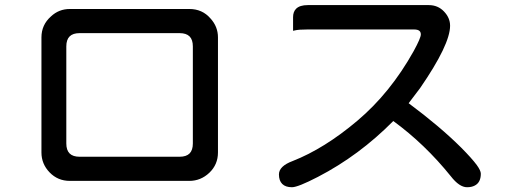

<svg xmlns="http://www.w3.org/2000/svg" viewBox="-20 -723 2040 769"><path d="M752.4 -537.1Q752.4 -564 739.3 -577.1Q726.1 -590.3 699.2 -590.3H298.8Q272 -590.3 258.8 -577.1Q245.6 -564 245.6 -537.1V-148.4Q245.6 -121.6 258.8 -108.4Q272 -95.2 298.8 -95.2H699.2Q726.1 -95.2 739.3 -108.4Q752.4 -121.6 752.4 -148.4ZM853 -112.3Q853 -64 818.6 -31.2Q784.2 1.5 738.3 1.5H259.8Q211.4 1.5 178.7 -32.5Q146 -66.4 146 -112.3V-573.2Q146 -623.5 184.1 -657.2Q215.8 -687 259.8 -687H738.3Q790.5 -687 823.2 -648.9Q853 -616.2 853 -573.2Z M1149.4 26.9Q1123.5 26.9 1110.4 13.7Q1097.2 0.5 1097.2 -24.4Q1097.2 -57.6 1152.3 -78.1Q1279.3 -127.9 1411.4 -239.5Q1543.5 -351.1 1636.7 -518.1Q1665.5 -570.8 1665.5 -585Q1665.5 -593.8 1660.6 -598.6Q1654.3 -605 1637.7 -605H1212.9Q1175.3 -605 1160.6 -601.1L1153.8 -599.6V-654.3Q1153.8 -675.8 1166 -688Q1180.7 -702.6 1212.9 -702.6H1697.3Q1733.9 -702.6 1758.3 -677Q1782.7 -651.4 1782.7 -620.1Q1782.7 -544.4 1662.6 -370.1L1616.7 -309.6Q1742.2 -216.3 1827.1 -131.8Q1870.1 -88.4 1889.6 -62Q1905.8 -39.6 1905.8 -27.3Q1905.8 8.3 1880.9 20.5Q1868.7 26.9 1850.6 26.9Q1819.8 26.9 1785.6 -17.1Q1681.2 -146.5 1555.2 -238.3Q1418.5 -100.1 1253.4 -14.6Q1173.3 26.9 1149.4 26.9Z"/></svg>

Font: YuPearl-Medium
Style: Medium
Weight: 500
Designer: Max Yao
Foundry: Max-Everyday
Version: Version 1.011; ttfautohint (v1.8.3)